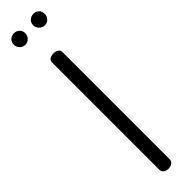

<svg xmlns="http://www.w3.org/2000/svg" viewBox="-322 -891 861 861"><g transform="rotate(-45 109.0 -460.0)"><path d="M109 0Q96 0 86 -6.5Q76 -13 76 -26V-707Q76 -719 86 -725Q96 -731 109 -731Q121 -731 131.5 -725Q142 -719 142 -707V-26Q142 -13 131.5 -6.5Q121 0 109 0ZM171 -847Q156 -847 145 -858Q134 -869 134 -884Q134 -900 145 -910Q156 -920 171 -920Q187 -920 197 -910Q207 -900 207 -884Q207 -869 197 -858Q187 -847 171 -847ZM48 -847Q32 -847 21.5 -858Q11 -869 11 -884Q11 -900 21.5 -910Q32 -920 48 -920Q63 -920 73.5 -910Q84 -900 84 -884Q84 -869 73.5 -858Q63 -847 48 -847Z"/></g></svg>

Font: Dosis
Style: Regular
Weight: 400
Designer: EdgarTolentino, PabloImpallari, IginoMarini
Foundry: EdgarTolentino, PabloImpallari, IginoMarini
Version: Version 3.001; ttfautohint (v1.8.2)